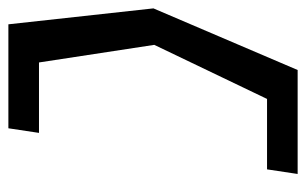

<svg xmlns="http://www.w3.org/2000/svg" viewBox="-156 -504 730 458"><g transform="rotate(-90 209.0 -275.0)"><path d="M34 -3 23 70H271L418 -274L380 -620H132L121 -547H289L331 -272L202 -3Z"/></g></svg>

Font: Charger Sport
Style: ExtObl
Weight: 400
Designer: Jasper
Foundry: Cannot Into Space Fonts
Version: Version 1.1